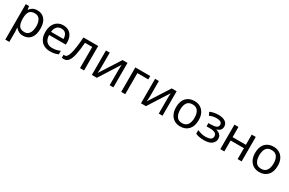

<svg xmlns="http://www.w3.org/2000/svg" viewBox="166 -1974 5482 3642"><g transform="rotate(30 2906.5 -153.0)"><path d="M340 -546Q439 -546 499.5 -477Q560 -408 560 -269Q560 -132 499.5 -61Q439 10 339 10Q277 10 236.5 -13.5Q196 -37 173 -68H167Q169 -51 171 -25Q173 1 173 20V240H85V-536H157L169 -463H173Q197 -498 236 -522Q275 -546 340 -546ZM324 -472Q242 -472 208.5 -426Q175 -380 173 -286V-269Q173 -170 205.5 -116.5Q238 -63 326 -63Q375 -63 406.5 -90Q438 -117 453.5 -163.5Q469 -210 469 -270Q469 -362 433.5 -417Q398 -472 324 -472Z M907 -546Q976 -546 1025.5 -516Q1075 -486 1101.5 -431.5Q1128 -377 1128 -304V-251H761Q763 -160 807.5 -112.5Q852 -65 932 -65Q983 -65 1022.5 -74.5Q1062 -84 1104 -102V-25Q1063 -7 1023 1.5Q983 10 928 10Q852 10 793.5 -21Q735 -52 702.5 -113.5Q670 -175 670 -264Q670 -352 699.5 -415Q729 -478 782.5 -512Q836 -546 907 -546ZM906 -474Q843 -474 806.5 -433.5Q770 -393 763 -321H1036Q1035 -389 1004 -431.5Q973 -474 906 -474Z M1672 0H1583V-463H1425Q1412 -294 1389 -190.5Q1366 -87 1328 -40Q1290 7 1232 7Q1219 7 1206.5 5.5Q1194 4 1186 0V-66Q1192 -64 1199 -63Q1206 -62 1213 -62Q1267 -62 1299.5 -177Q1332 -292 1349 -536H1672Z M1925 -209Q1925 -197 1924 -173Q1923 -149 1921.5 -125Q1920 -101 1919 -87L2206 -536H2314V0H2232V-316Q2232 -332 2232.5 -358Q2233 -384 2234 -409.5Q2235 -435 2236 -448L1951 0H1842V-536H1925Z M2812 -536V-462H2573V0H2485V-536Z M3001 -209Q3001 -197 3000 -173Q2999 -149 2997.5 -125Q2996 -101 2995 -87L3282 -536H3390V0H3308V-316Q3308 -332 3308.5 -358Q3309 -384 3310 -409.5Q3311 -435 3312 -448L3027 0H2918V-536H3001Z M4027 -269Q4027 -136 3959.5 -63Q3892 10 3777 10Q3706 10 3650.5 -22.5Q3595 -55 3563 -117.5Q3531 -180 3531 -269Q3531 -402 3598 -474Q3665 -546 3780 -546Q3853 -546 3908.5 -513.5Q3964 -481 3995.5 -419.5Q4027 -358 4027 -269ZM3622 -269Q3622 -174 3659.5 -118.5Q3697 -63 3779 -63Q3860 -63 3898 -118.5Q3936 -174 3936 -269Q3936 -364 3898 -418Q3860 -472 3778 -472Q3696 -472 3659 -418Q3622 -364 3622 -269Z M4307 -546Q4399 -546 4453.5 -509.5Q4508 -473 4508 -405Q4508 -356 4481 -327.5Q4454 -299 4407 -286V-282Q4439 -273 4466 -257Q4493 -241 4509.5 -215Q4526 -189 4526 -148Q4526 -81 4470.5 -35.5Q4415 10 4297 10Q4239 10 4192 0.5Q4145 -9 4114 -25V-104Q4148 -88 4194.5 -75Q4241 -62 4296 -62Q4356 -62 4397.5 -82.5Q4439 -103 4439 -153Q4439 -243 4286 -243H4214V-315H4272Q4341 -315 4382.5 -333.5Q4424 -352 4424 -397Q4424 -435 4392.5 -454Q4361 -473 4302 -473Q4258 -473 4224.5 -464.5Q4191 -456 4151 -439L4120 -509Q4204 -546 4307 -546Z M4744 -536V-313H5035V-536H5123V0H5035V-239H4744V0H4656V-536Z M5759 -269Q5759 -136 5691.5 -63Q5624 10 5509 10Q5438 10 5382.5 -22.5Q5327 -55 5295 -117.5Q5263 -180 5263 -269Q5263 -402 5330 -474Q5397 -546 5512 -546Q5585 -546 5640.5 -513.5Q5696 -481 5727.5 -419.5Q5759 -358 5759 -269ZM5354 -269Q5354 -174 5391.5 -118.5Q5429 -63 5511 -63Q5592 -63 5630 -118.5Q5668 -174 5668 -269Q5668 -364 5630 -418Q5592 -472 5510 -472Q5428 -472 5391 -418Q5354 -364 5354 -269Z"/></g></svg>

Font: Go Noto Kurrent-Regular
Style: Regular
Weight: 400
Designer: Monotype Design Team
Foundry: Monotype Imaging Inc.
Version: Version 2.012; ttfautohint (v1.8.4.7-5d5b)